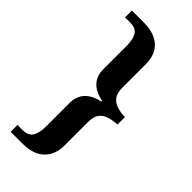

<svg xmlns="http://www.w3.org/2000/svg" viewBox="-278 -813 992 992"><g transform="rotate(45 218.5 -317.0)"><path d="M37 126V76H73Q116 76 131.5 50Q147 24 147 -24V-196Q147 -242 174 -272.5Q201 -303 258 -316V-321Q201 -333 174 -363.5Q147 -394 147 -440V-611Q147 -659 131.5 -684.5Q116 -710 73 -710H37V-760H122Q202 -760 243 -722Q284 -684 284 -615V-442Q284 -404 299.5 -383.5Q315 -363 341.5 -354.5Q368 -346 401 -345V-291Q368 -289 341.5 -281Q315 -273 299.5 -252.5Q284 -232 284 -193V-21Q284 47 243 86.5Q202 126 122 126Z"/></g></svg>

Font: Noto Serif Tibetan SemiBold
Style: Regular
Weight: 600
Designer: Monotype Design Team
Foundry: Monotype Imaging Inc.
Version: Version 2.103; ttfautohint (v1.8.4.7-5d5b)